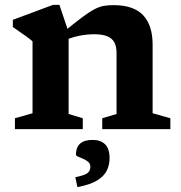

<svg xmlns="http://www.w3.org/2000/svg" viewBox="-20 -528 738 785"><path d="M260.5 -396.5V-62L318.5 -44.5V0H41V-44.5L113 -65V-359Q104.5 -367 84.5 -381.2Q64.5 -395.5 32.5 -417.5V-447L196.5 -508H223ZM398 -44.5 456.5 -62V-311.5Q456.5 -338 447.5 -354.8Q438.5 -371.5 418.2 -379.8Q398 -388 365 -388Q335.5 -388 304.8 -381.8Q274 -375.5 249.5 -365L238 -395.5Q284.5 -434 314.2 -456.2Q344 -478.5 364.8 -489.5Q385.5 -500.5 403.5 -503.8Q421.5 -507 444.5 -507Q526 -507 565 -466Q604 -425 604 -345V-65L676.5 -44.5V0H398ZM288 196.5Q325.5 189 337.5 179.8Q349.5 170.5 349.5 154Q349.5 141.5 340.5 133.8Q331.5 126 319.8 121.2Q308 116.5 299.2 112.5Q290.5 108.5 290.5 104Q290.5 75 307.2 59.5Q324 44 359 44Q390.5 44 409.2 61.5Q428 79 428 119.5Q428 145 417.2 168.2Q406.5 191.5 378 209.2Q349.5 227 296.5 237Z"/></svg>

Font: Newsreader 9pt SemiBold
Style: Regular
Weight: 600
Designer: Hugues Gentile
Foundry: Production Type
Version: Version 1.003